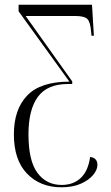

<svg xmlns="http://www.w3.org/2000/svg" viewBox="-20 -556 473 816"><path d="M241 240Q151 240 95 182Q39 124 39 15Q39 -91 95.5 -150Q152 -209 275 -209L59 -508V-536H371L379 -404H369L367 -423Q364 -462 351.5 -475Q339 -488 300 -488H89L287 -210V-199H269Q181 -199 141 -144.5Q101 -90 101 15Q101 127 139 178.5Q177 230 242 230Q292 230 323.5 200Q355 170 363 111Q394 115 394 145Q394 166 375.5 188Q357 210 323 225Q289 240 241 240Z"/></svg>

Font: Noto Serif Display Condensed Light
Style: Regular
Weight: 300
Width: 3
Designer: Monotype Design Team
Foundry: Monotype Imaging Inc.
Version: Version 2.009